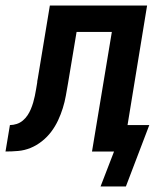

<svg xmlns="http://www.w3.org/2000/svg" viewBox="-62 -550 582 697"><path d="M303 127 352 0H272L344 -434H216L185 -248Q181 -225 177 -202.5Q173 -180 166 -157.5Q159 -135 149 -113.5Q139 -92 124.5 -72.5Q110 -53 90.5 -37.5Q71 -22 49 -13Q27 -4 4 -2Q-19 0 -42 0L-26 -96Q-14 -96 -1.5 -100Q11 -104 21 -112.5Q31 -121 38 -131.5Q45 -142 50 -154Q55 -166 58.5 -178Q62 -190 64.5 -202Q67 -214 69 -226Q71 -238 73 -250Q73 -253 73.5 -256.5Q74 -260 75 -264L119 -530H472L401 -96H480L395 127Z"/></svg>

Font: Iosevka Curly Oblique
Style: Bold
Weight: 700
Italic angle: -9°
Monospace: yes
Designer: Belleve Invis
Foundry: Belleve Invis
Version: Version 11.1.0; ttfautohint (v1.8.3)